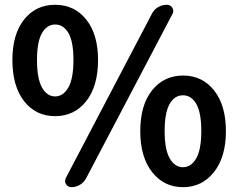

<svg xmlns="http://www.w3.org/2000/svg" viewBox="-20 -774 1002 808"><path d="M32.2 -521.5Q32.2 -629.9 81.5 -691.9Q130.9 -753.9 211.9 -753.9Q293 -753.9 342.8 -691.9Q392.6 -629.9 392.6 -521.5Q392.6 -411.1 342.8 -348.1Q293 -285.2 211.9 -285.2Q130.9 -285.2 81.5 -348.1Q32.2 -411.1 32.2 -521.5ZM289.1 -521.5Q289.1 -598.6 268.1 -634.8Q247.1 -670.9 212.4 -670.9Q177.7 -670.9 156.7 -634.8Q135.7 -598.6 135.7 -521.5Q135.7 -443.4 156.7 -405.8Q177.7 -368.2 211.9 -368.2Q246.1 -368.2 267.6 -405.8Q289.1 -443.4 289.1 -521.5ZM280.3 13.7Q265.6 13.7 257.8 1Q253.9 -4.9 253.9 -11.7Q253.9 -17.6 256.8 -24.4L619.1 -715.8Q627.9 -733.4 645 -743.7Q662.1 -753.9 682.6 -753.9Q697.3 -753.9 705.1 -741.2Q712.9 -728.5 706.1 -715.8L342.8 -24.4Q334 -6.8 316.9 3.4Q299.8 13.7 280.3 13.7ZM570.3 -221.7Q570.3 -332 620.1 -394Q669.9 -456.1 750.5 -456.1Q831.1 -456.1 880.9 -393.6Q930.7 -331.1 930.7 -221.7Q930.7 -113.3 880.4 -49.8Q830.1 13.7 750 13.7Q669.9 13.7 620.1 -49.8Q570.3 -113.3 570.3 -221.7ZM694.3 -107.4Q715.8 -70.3 750 -70.3Q784.2 -70.3 805.7 -107.4Q827.1 -144.5 827.1 -222.2Q827.1 -299.8 806.2 -336.4Q785.2 -373 750 -373Q714.8 -373 693.8 -336.4Q672.9 -299.8 672.9 -222.2Q672.9 -144.5 694.3 -107.4Z"/></svg>

Font: Gen Jyuu GothicX Bold
Style: Bold
Weight: 700
Designer: Ryoko NISHIZUKA (kana &amp; ideographs); Paul D. Hunt (Latin, Greek &amp; Cyrillic); Wenlong ZHANG (bopomofo); Sandoll C
Version: Version 1.058.20140828